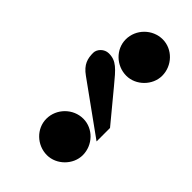

<svg xmlns="http://www.w3.org/2000/svg" viewBox="-22 -840 484 484"><g transform="rotate(-45 220.0 -598.0)"><path d="M157 -580C157 -616 127 -646 91 -646C56 -646 27 -616 27 -580C27 -546 57 -516 91 -516C127 -516 157 -545 157 -580ZM140 -516H188L269 -583C304 -612 319 -624 319 -651C319 -667 305 -680 292 -680C272 -680 255 -676 238 -652ZM440 -580C440 -616 410 -646 374 -646C339 -646 310 -616 310 -580C310 -546 340 -516 374 -516C410 -516 440 -545 440 -580Z"/></g></svg>

Font: XITS
Style: Bold Italic
Weight: 700
Italic angle: -16.33°
Designer: MicroPress Inc., with final additions and corrections provided by Coen Hoffman, Elsevier (retired)
Version: Version 1.302